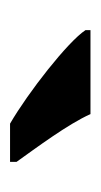

<svg xmlns="http://www.w3.org/2000/svg" viewBox="71 -877 200 382"><g transform="rotate(90 171.0 -686.0)"><path d="M226 -606H302V-619C275 -657 227 -721 207 -766H40V-756C63 -721 164 -642 226 -606Z"/></g></svg>

Font: Noto Serif Lao SemiCondensed ExtraBold
Style: Regular
Weight: 800
Width: 4
Designer: Monotype Design Team
Foundry: Monotype Imaging Inc.
Version: Version 2.003